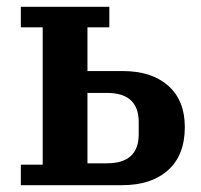

<svg xmlns="http://www.w3.org/2000/svg" viewBox="-20 -542 589 562"><path d="M41 -60H105V-462H41V-522H300V-462H236V-334H339Q424 -334 472.5 -291Q521 -248 521 -170Q521 -88 472 -44Q423 0 338 0H41ZM293 -64Q386 -64 386 -149V-185Q386 -270 293 -270H236V-64Z"/></svg>

Font: IBM Plex Serif SemiBold
Style: Regular
Weight: 600
Designer: Mike Abbink, Paul van der Laan, Pieter van Rosmalen
Foundry: Bold Monday
Version: Version 2.5